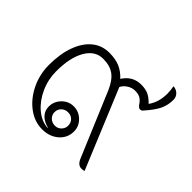

<svg xmlns="http://www.w3.org/2000/svg" viewBox="-152 -794 977 977"><g transform="rotate(45 337.0 -305.0)"><path d="M55 -248Q55 -327 76.5 -386Q98 -445 137 -477Q176 -509 229 -509Q273 -509 304 -496Q335 -483 362 -454Q397 -509 458 -509Q489 -509 510 -499.5Q531 -490 554 -466Q585 -508 585 -571Q585 -592 580 -619Q601 -618 615 -604Q629 -590 629 -570Q629 -532 614 -500Q599 -468 559 -423Q553 -415 543 -415Q533 -415 523 -429Q510 -449 495.5 -457Q481 -465 457 -465Q436 -465 416 -452Q396 -439 388 -421L565 6Q556 9 545 9Q532 9 522 0.5Q512 -8 504 -28L360 -370Q338 -421 307.5 -443Q277 -465 228 -465Q171 -465 137.5 -407.5Q104 -350 104 -251Q104 -192 128 -139Q152 -86 191.5 -52.5Q231 -19 277 -16V-18Q242 -27 223 -47.5Q204 -68 204 -97Q204 -134 230.5 -161Q257 -188 294 -188Q331 -188 358 -161.5Q385 -135 385 -98Q385 -52 350 -21.5Q315 9 262 9Q207 9 159.5 -26.5Q112 -62 83.5 -121Q55 -180 55 -248ZM343 -98Q343 -119 329.5 -132.5Q316 -146 295 -146Q273 -146 259 -132Q245 -118 245 -98Q245 -78 259.5 -64Q274 -50 295 -50Q315 -50 329 -64Q343 -78 343 -98Z"/></g></svg>

Font: K2D Thin
Style: Regular
Weight: 100
Designer: Katatrad Aksorn Co.,Ltd.
Foundry: Cadson Demak Co.,Ltd.
Version: Version 1.000; ttfautohint (v1.6)